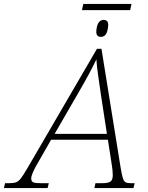

<svg xmlns="http://www.w3.org/2000/svg" viewBox="-80 -964 757 984"><path d="M340 -912 347 -944H594L587 -912ZM437 -775Q424 -775 417.5 -784Q411 -793 415 -818Q419 -842 428.5 -852Q438 -862 451 -862Q465 -862 471 -853Q477 -844 473 -820Q469 -794 459.5 -784.5Q450 -775 437 -775ZM-60 0 -54 -25H-37Q-12 -25 1.5 -29.5Q15 -34 27.5 -50.5Q40 -67 61 -103L417 -714H440L538 -106Q544 -69 549.5 -51.5Q555 -34 564.5 -29.5Q574 -25 593 -25H610L604 0H404L409 -25H440Q474 -25 486 -33.5Q498 -42 498 -67Q498 -78 496.5 -92Q495 -106 494 -112L473 -248H182L107 -117Q96 -98 88 -79Q80 -60 80 -50Q80 -34 90.5 -29.5Q101 -25 132 -25H170L164 0ZM322 -489 200 -278H468L437 -480Q431 -524 423.5 -574Q416 -624 414 -660Q397 -624 373.5 -580.5Q350 -537 322 -489Z"/></svg>

Font: Noto Serif ExtraLight
Style: Italic
Weight: 200
Italic angle: -12°
Designer: Monotype Design Team
Foundry: Monotype Imaging Inc.
Version: Version 2.014; ttfautohint (v1.8.4.7-5d5b)